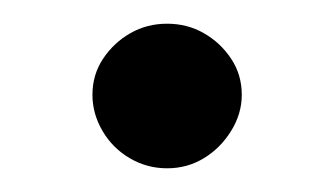

<svg xmlns="http://www.w3.org/2000/svg" viewBox="-20 -132 282 162"><path d="M121 10Q104 10 89.5 1.5Q75 -7 66.5 -21.5Q58 -36 58 -52Q58 -69 67 -82.5Q76 -96 90 -104Q104 -112 121 -112Q138 -112 152 -104Q166 -96 175 -82.5Q184 -69 184 -52Q184 -36 175 -21.5Q166 -7 152 1.5Q138 10 121 10Z"/></svg>

Font: REM Medium Light
Style: Regular
Weight: 300
Version: Version 1.005;gftools[0.9.28]